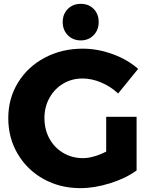

<svg xmlns="http://www.w3.org/2000/svg" viewBox="-20 -965 783 998"><path d="M532 -358H690V-79Q634 -38 552.5 -12.5Q471 13 398 13Q292 13 206.5 -34.5Q121 -82 72 -165Q23 -248 23 -351Q23 -453 73.5 -535.5Q124 -618 212.5 -665Q301 -712 410 -712Q488 -712 566 -683.5Q644 -655 698 -607L594 -479Q556 -515 506.5 -536Q457 -557 409 -557Q353 -557 308 -530Q263 -503 237 -456Q211 -409 211 -351Q211 -292 237 -244.5Q263 -197 309 -170Q355 -143 411 -143Q464 -143 532 -177ZM493 -850Q493 -809 466.5 -782Q440 -755 400 -755Q359 -755 332.5 -782Q306 -809 306 -850Q306 -892 332.5 -918.5Q359 -945 400 -945Q441 -945 467 -918.5Q493 -892 493 -850Z"/></svg>

Font: Montserrat V1
Style: Bold
Weight: 700
Designer: Julieta Ulanovsky
Foundry: Julieta Ulanovsky
Version: Version 6.001